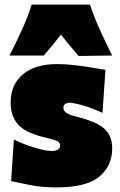

<svg xmlns="http://www.w3.org/2000/svg" viewBox="-20 -794 518 830"><path d="M226 16Q157 16 108.2 5.5Q59.5 -5 28 -11L40 -191Q80 -171 128.5 -156Q177 -141 210 -141Q222 -142.5 231 -147.8Q240 -153 240 -165Q240 -179.5 223.2 -186Q206.5 -192.5 162 -203Q86.5 -222 56.2 -258Q26 -294 26 -350Q26 -428 78.5 -472.5Q131 -517 229 -517Q263.5 -517 303.5 -512.2Q343.5 -507.5 379 -501.5Q414.5 -495.5 436 -492L423 -306Q376 -328 336 -339Q296 -350 277 -350Q268 -348.5 261 -343.8Q254 -339 254 -329Q254 -316.5 264.8 -307.5Q275.5 -298.5 310 -290Q369.5 -275 403.2 -256.8Q437 -238.5 451 -213.2Q465 -188 465 -152Q465 -76.5 409 -30.2Q353 16 226 16ZM21 -554Q49 -609 74.5 -664.2Q100 -719.5 117 -774H369Q387 -719.5 412.2 -664.2Q437.5 -609 465 -554L320 -552Q279 -598.5 243.5 -644.5Q208.5 -598.5 169 -554Z"/></svg>

Font: Commissioner Flair Black
Style: Regular
Weight: 900
Designer: Kostas Bartsokas
Foundry: Kostas Bartsokas
Version: Version 1.000; ttfautohint (v1.8.3)